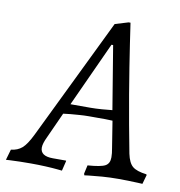

<svg xmlns="http://www.w3.org/2000/svg" viewBox="-119 -718 750 798"><g transform="rotate(10 256.5 -319.0)"><path d="M458 -111Q466 -73 483.5 -58.5Q501 -44 542 -39L544 -36L533 3Q533 3 514.5 2Q496 1 472 0.5Q448 0 432 0Q396 0 363 2.5Q330 5 309.5 7.5Q289 10 289 10L287 3L295 -33Q351 -37 369 -47Q387 -57 387 -83Q387 -91 386 -101Q385 -111 383 -121L365 -234Q353 -235 334.5 -235Q316 -235 297.5 -235Q279 -235 265 -235Q246 -235 226 -233.5Q206 -232 188 -230.5Q170 -229 158 -227L109 -119Q95 -90 95 -73Q95 -37 148 -37H204V-34L194 7Q194 7 174.5 5Q155 3 124.5 1.5Q94 0 62 0Q40 0 15.5 0.5Q-9 1 -26 2Q-43 3 -43 3L-30 -42Q-2 -45 16.5 -61Q35 -77 56 -120L304 -631L360 -648H368Q368 -648 371.5 -624.5Q375 -601 381 -560Q387 -519 395.5 -466Q404 -413 414 -353Q424 -293 435.5 -231Q447 -169 458 -111ZM181 -271H266Q286 -271 313.5 -273Q341 -275 357 -277L313 -544H306Z"/></g></svg>

Font: Alegreya
Style: Italic
Weight: 400
Italic angle: -7°
Designer: Juan Pablo del Peral
Foundry: Huerta Tipografica
Version: Version 2.009